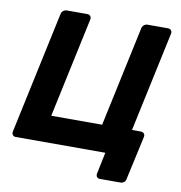

<svg xmlns="http://www.w3.org/2000/svg" viewBox="-90 -783 948 1007"><g transform="rotate(10 383.5 -280.0)"><path d="M509 140Q498 140 492.5 133Q487 126 489 115L513 0H35Q25 0 19.5 -7.5Q14 -15 16 -25L155 -675Q157 -686 165.5 -693Q174 -700 184 -700H293Q304 -700 310 -693Q316 -686 314 -675L200 -142H471L585 -675Q587 -686 595.5 -693Q604 -700 614 -700H723Q734 -700 740 -693Q746 -686 744 -675L630 -142H677Q688 -142 694 -135Q700 -128 698 -117L647 115Q646 126 637.5 133Q629 140 618 140Z"/></g></svg>

Font: Rubik Light SemiBold
Style: Italic
Weight: 600
Italic angle: -12°
Version: Version 2.104